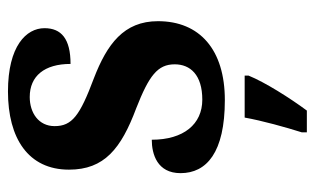

<svg xmlns="http://www.w3.org/2000/svg" viewBox="-178 -410 809 494"><g transform="rotate(-90 227.0 -163.5)"><path d="M216 10C346 10 419 -55 419 -162C419 -250 360 -293 272 -327C176 -363 149 -383 149 -428C149 -469 183 -492 224 -492C278 -492 309 -454 309 -387C374 -387 401 -411 401 -454C401 -501 355 -548 238 -548C118 -548 37 -496 37 -391C37 -300 91 -257 195 -218C279 -185 308 -163 308 -119C308 -79 281 -48 217 -48C154 -48 114 -96 114 -178C77 -178 28 -164 28 -104C28 -37 81 10 216 10ZM133 208V221H189C221 178 262 113 279 71V61H171C163 106 146 167 133 208Z"/></g></svg>

Font: Noto Serif Bengali SemiCondensed
Style: Bold
Weight: 700
Width: 4
Designer: Juan Bruce, Universal Thirst, Indian Type Foundry and the Monotype Design Team.
Foundry: Monotype Imaging Inc.
Version: Version 2.003